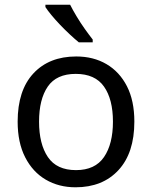

<svg xmlns="http://www.w3.org/2000/svg" viewBox="-20 -786 645 816"><path d="M551 -269Q551 -136 483.5 -63Q416 10 301 10Q230 10 174.5 -22.5Q119 -55 87 -117.5Q55 -180 55 -269Q55 -402 122 -474Q189 -546 304 -546Q377 -546 432.5 -513.5Q488 -481 519.5 -419.5Q551 -358 551 -269ZM146 -269Q146 -174 183.5 -118.5Q221 -63 303 -63Q384 -63 422 -118.5Q460 -174 460 -269Q460 -364 422 -418Q384 -472 302 -472Q220 -472 183 -418Q146 -364 146 -269ZM278 -766Q289 -744 305.5 -716.5Q322 -689 340.5 -663Q359 -637 374 -618V-606H315Q298 -620 277 -639.5Q256 -659 235.5 -680.5Q215 -702 198.5 -722Q182 -742 173 -756V-766Z"/></svg>

Font: Noto Sans NKo Unjoined
Style: Regular
Weight: 400
Designer: Monotype Design Team
Foundry: Monotype Imaging Inc.
Version: Version 2.004